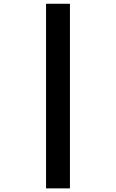

<svg xmlns="http://www.w3.org/2000/svg" viewBox="-20 -865 626 1036"><path d="M228.5 151.4V-844.7H357.4V151.4Z"/></svg>

Font: Cascadia Code PL
Style: Regular
Weight: 400
Monospace: yes
Designer: Aaron Bell
Foundry: Saja Typeworks
Version: Version 2102.003